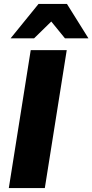

<svg xmlns="http://www.w3.org/2000/svg" viewBox="-20 -961 472 981"><path d="M25 0 137 -705H321L209 0ZM34 -765 177 -941H322L432 -765H312L242 -851L154 -765Z"/></svg>

Font: Nunito Sans 12pt ExtraLight 12pt Black
Style: Italic
Weight: 900
Italic angle: -9°
Version: Version 3.101;gftools[0.9.27]